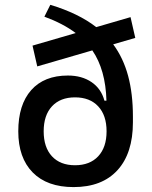

<svg xmlns="http://www.w3.org/2000/svg" viewBox="-20 -760 626 790"><path d="M282.7 9.8Q173.8 9.8 114.5 -50.5Q55.2 -110.8 55.2 -219.7Q55.2 -329.1 108.4 -389.2Q161.6 -449.2 259.3 -449.2Q316.9 -449.2 356.7 -422.1Q396.5 -395 409.7 -345.7H418Q414.6 -472.7 359.9 -552.7L133.3 -486.8L113.8 -572.3L291.5 -624Q239.7 -663.1 162.6 -691.4L187 -740.2Q303.2 -705.1 376 -648.4L517.1 -689.5L536.6 -604L445.8 -577.6Q487.3 -521.5 507.1 -448Q526.9 -374.5 526.9 -280.3V-256.8Q526.9 -129.4 463.4 -59.8Q399.9 9.8 282.7 9.8ZM288.6 -80.1Q349.6 -80.1 384 -116.9Q418.5 -153.8 418.5 -219.7Q418.5 -285.6 384 -322.5Q349.6 -359.4 288.6 -359.4Q228 -359.4 193.8 -322.5Q159.7 -285.6 159.7 -219.7Q159.7 -153.8 193.8 -116.9Q228 -80.1 288.6 -80.1Z"/></svg>

Font: Cascadia Mono PL
Style: Regular
Weight: 400
Monospace: yes
Designer: Aaron Bell
Foundry: Saja Typeworks
Version: Version 2404.023; ttfautohint (v1.8.4)